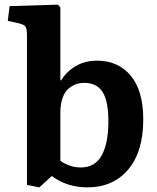

<svg xmlns="http://www.w3.org/2000/svg" viewBox="-20 -786 672 820"><path d="M147.9 14.2 95.2 3.9V-633.8Q95.2 -662.1 89.1 -671.9Q83 -681.6 58.1 -687L13.2 -696.8L21 -759.8L227.1 -766.1L237.8 -754.9V-442.9H241.2Q263.7 -480 303 -503.4Q342.3 -526.9 394 -526.9Q484.9 -526.9 538.3 -462.9Q591.8 -398.9 591.8 -275.9Q591.8 -137.7 527.3 -61.8Q462.9 14.2 353 14.2Q266.6 14.2 201.2 -34.2ZM325.2 -70.8Q386.2 -70.8 414.6 -122.8Q442.9 -174.8 442.9 -267.1Q442.9 -354.5 418 -393.3Q393.1 -432.1 339.8 -432.1Q321.3 -432.1 304.7 -426.3Q288.1 -420.4 272.2 -407Q256.3 -393.6 247.1 -367.4Q237.8 -341.3 237.8 -305.2V-99.1Q278.8 -70.8 325.2 -70.8Z"/></svg>

Font: Literata Book
Style: Bold
Weight: 700
Designer: Latin by Veronika Burian and Jose Scaglione. Greek by Irene Vlachou. Cyrillic by Vera Evstafieva
Foundry: TypeTogether
Version: Version 2.003;PS 002.003;hotconv 1.0.88;makeotf.lib2.5.64775